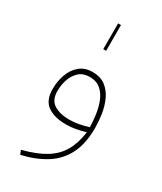

<svg xmlns="http://www.w3.org/2000/svg" viewBox="-209 -655 833 987"><g transform="rotate(30 207.5 -161.5)"><path d="M186 -427.2V-580.1H203.1V-427.2ZM352.5 -54.2Q352.5 38.6 320.8 100.8Q289.1 163.1 229.7 200.4Q170.4 237.8 87.9 256.8L78.1 232.4Q161.6 210.9 212.6 179.2Q263.7 147.5 290.5 100.3Q317.4 53.2 326.7 -15.1Q301.3 -7.3 272.5 -1.7Q243.7 3.9 211.9 3.9Q144 3.9 103.5 -24.4Q63 -52.7 63 -120.6Q63 -166.5 77.6 -207Q92.3 -247.6 122.3 -272.9Q152.3 -298.3 198.2 -298.3Q246.1 -298.3 276.1 -274.9Q306.2 -251.5 323 -214.4Q339.8 -177.2 346.2 -134.8Q352.5 -92.3 352.5 -54.2ZM214.4 -25.9Q243.2 -25.9 272.2 -31.5Q301.3 -37.1 327.1 -44.9Q326.7 -77.6 321.5 -116.2Q316.4 -154.8 303 -189.7Q289.6 -224.6 264.2 -246.8Q238.8 -269 197.8 -269Q159.2 -269 135.3 -247.1Q111.3 -225.1 100.3 -191.7Q89.4 -158.2 89.4 -123.5Q89.4 -69.3 124.8 -47.6Q160.2 -25.9 214.4 -25.9Z"/></g></svg>

Font: Vazirmatn UI NL Thin
Style: Regular
Weight: 100
Designer: Saber Rastikerdar
Foundry: Saber Rastikerdar
Version: Version 33.003